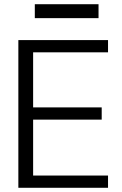

<svg xmlns="http://www.w3.org/2000/svg" viewBox="-20 -890 579 910"><path d="M67 0V-700H492V-642H137V-381H462V-323H137V-58H492V0ZM145 -804V-870H447V-804Z"/></svg>

Font: Host Grotesk Light
Style: Regular
Weight: 300
Designer: Doukan Karapınar
Foundry: Element Type
Version: Version 1.003